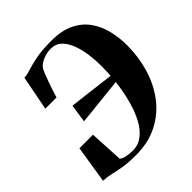

<svg xmlns="http://www.w3.org/2000/svg" viewBox="-206 -890 1041 1041"><g transform="rotate(-45 314.0 -370.0)"><path d="M240.5 11Q181.5 11 143.5 4.5Q105.5 -2 76.8 -9Q48 -16 16 -17.5L50 -232.5H154L164.5 -38Q177 -27 200 -22.8Q223 -18.5 247 -18.5Q288.5 -18.5 321.5 -43.8Q354.5 -69 378.8 -114Q403 -159 419.2 -218.8Q435.5 -278.5 443.5 -347L171 -318L186.5 -422Q209 -419.5 240.2 -416Q271.5 -412.5 307.2 -408Q343 -403.5 379 -399Q415 -394.5 447.5 -390.5Q448.5 -409 449.2 -428Q450 -447 450 -466Q450 -504.5 444.5 -549Q439 -593.5 425 -633.2Q411 -673 386 -698.5Q361 -724 322 -724Q300.5 -724.5 279 -718.2Q257.5 -712 240.2 -701Q223 -690 214 -674Q209.5 -665.5 201.5 -645Q193.5 -624.5 184.8 -599.8Q176 -575 168.5 -552Q161 -529 157 -515H71L109.5 -713.5Q131 -714.5 160.2 -724.2Q189.5 -734 235.8 -743.2Q282 -752.5 354.5 -752.5Q434 -752.5 486.8 -726.5Q539.5 -700.5 570.5 -656.5Q601.5 -612.5 614.8 -557.2Q628 -502 628 -444Q628 -356 604 -274.8Q580 -193.5 531.5 -129Q483 -64.5 410.2 -26.8Q337.5 11 240.5 11Z"/></g></svg>

Font: Merriweather 144pt ExtraBold
Style: Italic
Weight: 800
Italic angle: -7.8°
Version: Version 2.101